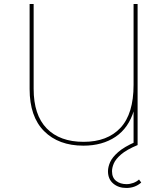

<svg xmlns="http://www.w3.org/2000/svg" viewBox="-20 -720 836 953"><path d="M394 3Q271 3 199 -69Q127 -141 127 -278V-700H147V-279Q147 -149 212 -82.5Q277 -16 395 -16Q513 -16 578 -85.5Q643 -155 643 -299V-700H663V0H643V-176L645 -173Q619 -85 553.5 -41Q488 3 394 3ZM607 213Q568 213 542 191Q516 169 516 130Q516 109 526.5 85Q537 61 566.5 35Q596 9 653 -16L663 0Q608 23 581 46.5Q554 70 545 91Q536 112 536 130Q536 162 556.5 178Q577 194 608 194Q625 194 641.5 188Q658 182 670 171L681 186Q665 200 646.5 206.5Q628 213 607 213Z"/></svg>

Font: Montserrat Alternates Thin
Style: Regular
Weight: 100
Designer: Julieta Ulanovsky
Foundry: Julieta Ulanovsky
Version: Version 9.000